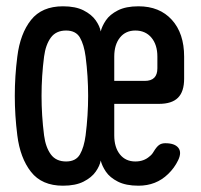

<svg xmlns="http://www.w3.org/2000/svg" viewBox="-20 -580 640 610"><path d="M565 -330Q565 -289 545.5 -269.5Q526 -250 485 -250H343V-150Q343 -112 361 -89.5Q379 -67 410 -67Q437 -67 455 -83Q463 -89 468 -98Q477 -113 485 -119Q493 -125 505 -125Q535 -125 546.5 -110.5Q558 -96 546 -71Q534 -46 514 -27Q476 10 420 10Q380 10 354.5 -3Q329 -16 316.5 -34.5Q304 -53 300 -70Q297 -53 284 -34.5Q271 -16 245.5 -3Q220 10 180 10Q113 10 78.5 -34Q44 -78 35 -150Q27 -213 27 -275.5Q27 -338 35 -400Q44 -473 78.5 -516.5Q113 -560 180 -560Q220 -560 245.5 -547Q271 -534 284 -515.5Q297 -497 300 -480Q304 -497 316.5 -515.5Q329 -534 354.5 -547Q380 -560 420 -560Q487 -560 526 -517Q565 -474 565 -400ZM190 -67Q221 -67 234 -89.5Q247 -112 252 -150Q260 -213 260 -275.5Q260 -338 252 -400Q247 -438 234 -460.5Q221 -483 190 -483Q158 -483 141.5 -460.5Q125 -438 120 -400Q112 -338 112 -275.5Q112 -213 120 -150Q125 -112 141.5 -89.5Q158 -67 190 -67ZM343 -323H440Q460 -323 470 -333Q480 -343 480 -363V-400Q480 -438 461 -460.5Q442 -483 410 -483Q379 -483 361 -460.5Q343 -438 343 -400Z"/></svg>

Font: Maple Mono NL
Style: Regular
Weight: 400
Monospace: yes
Designer: subframe7536
Version: Version 7.000